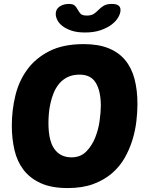

<svg xmlns="http://www.w3.org/2000/svg" viewBox="-20 -945 751 975"><path d="M405 -721Q478 -721 530 -700.5Q582 -680 615 -640.5Q648 -601 663 -544.5Q678 -488 678 -416Q678 -376 672.5 -329Q667 -282 652.5 -234.5Q638 -187 613 -143Q588 -99 548.5 -65Q509 -31 454 -10.5Q399 10 324 10Q241 10 186.5 -15Q132 -40 99.5 -82.5Q67 -125 53.5 -183Q40 -241 40 -307Q40 -385 58 -459.5Q76 -534 118.5 -592Q161 -650 231 -685.5Q301 -721 405 -721ZM384 -566Q349 -566 323.5 -553.5Q298 -541 280.5 -520Q263 -499 252.5 -473Q242 -447 236 -419.5Q230 -392 228 -366.5Q226 -341 226 -321Q226 -230 256.5 -188Q287 -146 343 -146Q389 -146 418 -175.5Q447 -205 463.5 -246.5Q480 -288 486 -332.5Q492 -377 492 -408Q492 -481 467 -523.5Q442 -566 384 -566ZM412 -780Q371 -780 343 -789.5Q315 -799 297 -813Q279 -827 271 -843.5Q263 -860 263 -874Q263 -899 283 -912Q303 -925 329 -925Q352 -925 360.5 -916Q369 -907 375 -895.5Q381 -884 389.5 -875Q398 -866 421 -866Q444 -866 457 -875Q470 -884 481 -895.5Q492 -907 507 -916Q522 -925 549 -925Q592 -925 592 -894Q592 -877 580.5 -857Q569 -837 546.5 -820Q524 -803 490.5 -791.5Q457 -780 412 -780Z"/></svg>

Font: Poetsen One
Style: Regular
Weight: 400
Designer: Pablo Impallari, Rodrigo Fuenzalida
Foundry: Pablo Impallari, Rodrigo Fuenzalida
Version: Version 1.001; ttfautohint (v0.93) -l 8 -r 50 -G 200 -x 14 -